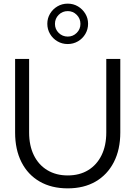

<svg xmlns="http://www.w3.org/2000/svg" viewBox="-20 -1024 744 1055"><path d="M352 11Q263 11 198 -26.5Q133 -64 98 -133Q63 -202 63 -296V-700H140V-296Q140 -224 166 -171Q192 -118 240 -89Q288 -60 352 -60Q417 -60 464.5 -89Q512 -118 538 -171Q564 -224 564 -296V-700H641V-296Q641 -202 605.5 -133Q570 -64 505.5 -26.5Q441 11 352 11ZM352 -782Q321 -782 295.4 -797.1Q269.8 -812.1 254.9 -837.6Q240 -863 240 -893.3Q240 -923.6 254.9 -948.6Q269.8 -973.7 295.4 -988.9Q321 -1004 352 -1004Q383 -1004 408.4 -988.9Q433.8 -973.7 448.9 -948.6Q464 -923.6 464 -893.3Q464 -863 449.1 -837.6Q434.2 -812.1 408.6 -797.1Q383 -782 352 -782ZM352.5 -823Q381 -823 401.5 -843.3Q422 -863.5 422 -892.8Q422 -922 401.5 -942.5Q381 -963 352.5 -963Q323 -963 302.5 -942.5Q282 -922 282 -892.8Q282 -863.5 302.5 -843.3Q323 -823 352.5 -823Z"/></svg>

Font: Red Hat Display
Style: Regular
Weight: 300
Designer: Pentagram, MCKL
Foundry: Pentagram, MCKL
Version: Version 1.023